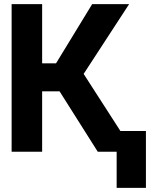

<svg xmlns="http://www.w3.org/2000/svg" viewBox="-20 -731 751 925"><path d="M36 0H183V-291H267L451 0H542V174H683V-100H560L383 -375L602 -711H424L250 -426H183V-711H36Z"/></svg>

Font: Asimov Pro
Style: Bd
Weight: 700
Designer: Google
Version: Version 2.000980; 2014